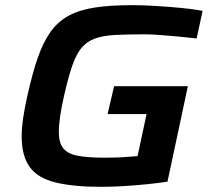

<svg xmlns="http://www.w3.org/2000/svg" viewBox="-20 -716 818 744"><path d="M374 8Q264 8 195 -9Q126 -26 95 -69Q64 -112 64 -188Q64 -220 70 -260.5Q76 -301 87 -349Q106 -434 127 -494Q148 -554 176.5 -593.5Q205 -633 247 -655.5Q289 -678 348.5 -687Q408 -696 492 -696Q534 -696 583 -693Q632 -690 680 -685.5Q728 -681 765 -674L742 -567Q708 -571 670 -574.5Q632 -578 598.5 -580.5Q565 -583 541 -583Q472 -583 425.5 -580.5Q379 -578 347.5 -566.5Q316 -555 295.5 -530Q275 -505 259.5 -460Q244 -415 228 -344Q218 -300 213 -265.5Q208 -231 208 -204Q208 -163 225 -141.5Q242 -120 281 -112.5Q320 -105 385 -105Q402 -105 425 -105.5Q448 -106 471.5 -108Q495 -110 513 -111L548 -274H397L422 -382H708L629 -12Q589 -6 543.5 -1.5Q498 3 454 5.5Q410 8 374 8Z"/></svg>

Font: Saira Expanded SemiBold
Style: Italic
Weight: 600
Width: 7
Italic angle: -12°
Designer: Hector Gatti with collaboration of the Omnibus-Type team
Foundry: Omnibus-Type
Version: Version 1.101